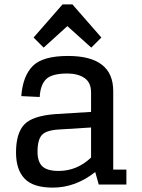

<svg xmlns="http://www.w3.org/2000/svg" viewBox="-20 -841 648 875"><path d="M430 0H556V-68H496V-426Q496 -586 290 -586Q175 -586 129.5 -540.5Q84 -495 77 -403L161 -399Q164 -455 190.5 -480.5Q217 -506 287 -506Q335 -506 365 -485.5Q395 -465 395 -420V-331L232 -321Q127 -313 90 -273Q53 -233 53 -146Q53 -68 92 -27Q131 14 221 14Q324 14 414 -57ZM247 -62Q195 -62 173 -83Q151 -104 151 -149Q151 -205 171.5 -226.5Q192 -248 251 -251L395 -260V-123Q331 -62 247 -62ZM179 -624 287 -722 396 -624 442 -670 310 -821H265L133 -670Z"/></svg>

Font: Glegoo
Style: Bold
Weight: 700
Version: Version 2.0.1; ttfautohint (v0.9) -r 48 -G 60